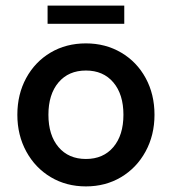

<svg xmlns="http://www.w3.org/2000/svg" viewBox="-20 -657 614 686"><path d="M42 -247Q42 -320 73.5 -378Q105 -436 160.5 -469Q216 -502 287 -502Q357 -502 413 -469Q469 -436 500.5 -378Q532 -320 532 -247Q532 -174 500 -115.5Q468 -57 412.5 -24Q357 9 287 9Q217 9 161.5 -24Q106 -57 74 -115.5Q42 -174 42 -247ZM421 -247Q421 -320 385 -362.5Q349 -405 287 -405Q225 -405 189 -362.5Q153 -320 153 -247Q153 -174 189 -131.5Q225 -89 287 -89Q349 -89 385 -131.5Q421 -174 421 -247ZM150 -637H424V-572H150Z"/></svg>

Font: Hanken Grotesk SemiBold
Style: Regular
Weight: 600
Designer: Alfredo Marco Pradil
Foundry: Hanken Design Co.
Version: Version 3.014